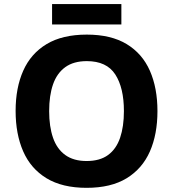

<svg xmlns="http://www.w3.org/2000/svg" viewBox="-20 -891 831 921"><path d="M735.3 -358Q735.3 -247 699 -164.5Q662.7 -82 587.6 -36Q512.4 10 395.3 10Q278.8 10 203.1 -36Q127.5 -82 91.2 -165Q54.9 -248 54.9 -359Q54.9 -469.6 91.5 -551.9Q128.1 -634.2 203.8 -679.6Q279.4 -725 396.3 -725Q512.4 -725 587.6 -679.5Q662.7 -634 699 -551.5Q735.3 -469 735.3 -358ZM215.8 -358Q215.8 -283.9 234.4 -230.1Q253 -176.4 293 -147.5Q333 -118.6 395.3 -118.6Q459.2 -118.6 498.5 -147.5Q537.8 -176.4 556.1 -230.1Q574.4 -283.9 574.4 -358Q574.4 -469.8 533 -533.8Q491.6 -597.8 396.3 -597.8Q333 -597.8 293 -568.8Q253 -539.8 234.4 -486.3Q215.8 -432.7 215.8 -358ZM562.2 -871.5V-773.6H229.8V-871.5Z"/></svg>

Font: Noto Sans Meetei Mayek
Style: Regular
Weight: 400
Designer: Monotype Design Team and Neelakash Kshetrimayum
Foundry: Monotype Imaging Inc.
Version: Version 2.002